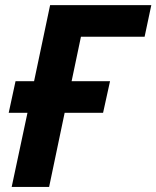

<svg xmlns="http://www.w3.org/2000/svg" viewBox="-20 -734 614 754"><path d="M261.2 -415H412.1L384.8 -291H233.9L172.9 0H25.9L87.9 -291H14.2L41 -415H113.8L176.8 -713.9H574.2L547.9 -589.8H297.9Z"/></svg>

Font: Zoram GWebM
Style: Bold Italic
Weight: 700
Italic angle: -12°
Foundry: Ascender Corporation
Version: Version 1.000